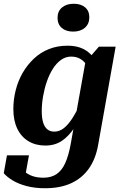

<svg xmlns="http://www.w3.org/2000/svg" viewBox="-40 -767 647 1021"><path d="M336 -1 417 -453 428 -452 486 -519H575L482 3Q469 78 432.5 129.5Q396 181 338 207.5Q280 234 200 234Q145 234 101.5 222.5Q58 211 27.5 192.5Q-3 174 -20 154L-3 59H114L92 181Q80 179 72 172.5Q64 166 61 156Q58 146 59 134Q60 122 65 110Q74 130 90.5 145Q107 160 132 169Q157 178 191 178Q232 178 260.5 159Q289 140 307 100Q325 60 336 -1ZM489 -402 441 -371Q434 -402 419.5 -423Q405 -444 385 -455Q365 -466 338 -466Q309 -466 284.5 -448.5Q260 -431 241 -401Q222 -371 209 -333Q196 -295 189 -254.5Q182 -214 182 -176Q182 -139 189.5 -115Q197 -91 212 -79Q227 -67 249 -67Q276 -67 299.5 -85.5Q323 -104 345 -138.5Q367 -173 390 -222L416 -198Q387 -135 356.5 -89Q326 -43 289 -18Q252 7 201 7Q150 7 111.5 -16Q73 -39 52 -82.5Q31 -126 31 -187Q31 -238 43.5 -287.5Q56 -337 80.5 -379.5Q105 -422 140 -455Q175 -488 220 -506Q265 -524 319 -524Q355 -524 382.5 -515Q410 -506 430.5 -489Q451 -472 465.5 -450Q480 -428 489 -402ZM349 -599Q388 -599 411.5 -619.5Q435 -640 435 -675Q435 -709 412.5 -728Q390 -747 352 -747Q313 -747 289.5 -727Q266 -707 266 -672Q266 -638 288.5 -618.5Q311 -599 349 -599Z"/></svg>

Font: Roboto Serif 72pt SemiCondensed SemiBold
Style: Italic
Weight: 600
Width: 4
Italic angle: -10°
Designer: Greg Gazdowicz
Foundry: Commercial Type
Version: Version 1.008